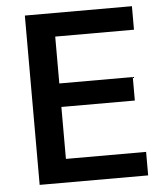

<svg xmlns="http://www.w3.org/2000/svg" viewBox="-51 -745 677 791"><g transform="rotate(-5 287.5 -350.0)"><path d="M81.1 0V-700.2H523.9V-603H198.2V-409.2H502V-312H198.2V-97.2H529.8V0Z"/></g></svg>

Font: Post Grotesk Medium
Style: Medium
Weight: 500
Version: Version 1.0